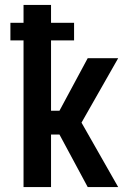

<svg xmlns="http://www.w3.org/2000/svg" viewBox="-20 -755 540 775"><path d="M75 0V-592H22V-663H75V-735H186V-663H279V-592H186V-308H220L334 -520H457L309 -260L457 0H334L220 -212H186V0Z"/></svg>

Font: Iosevka Algr
Style: Bold
Weight: 700
Monospace: yes
Designer: Belleve Invis
Foundry: Belleve Invis
Version: Version 26.0.2; ttfautohint (v1.8.3)